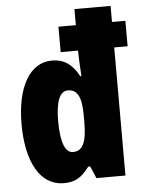

<svg xmlns="http://www.w3.org/2000/svg" viewBox="-54 -803 642 857"><g transform="rotate(-5 267.0 -375.0)"><path d="M197 10C250 10 277 -8 312 -54H321L344 0H474V-574H534V-688H474V-760H312V-688H234V-574H312V-565C312 -544 314 -509 317 -459H312C282 -516 243 -540 192 -540C93 -540 32 -437 32 -268C32 -99 92 10 197 10ZM250 -125C216 -125 196 -171 196 -268C196 -357 215 -401 251 -401C294 -401 312 -365 312 -284V-254C312 -163 294 -125 250 -125Z"/></g></svg>

Font: Noto Sans Armenian ExtraCondensed Black
Style: Regular
Weight: 900
Width: 2
Designer: Monotype Design Team
Foundry: Monotype Imaging Inc.
Version: Version 2.008